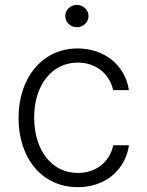

<svg xmlns="http://www.w3.org/2000/svg" viewBox="-20 -750 596 781"><path d="M296.5 11.4C410.2 11.4 490.1 -60.4 504.6 -159.1H440.7C426.1 -89.5 369 -46.5 296.5 -46.5C189.6 -46.5 119 -139.6 119 -272.4C119 -404.5 191.8 -495.4 296.5 -495.4C374.3 -495.4 426.8 -445.3 440.3 -383.5H504.3C489.3 -484.7 404.8 -552.9 295.5 -552.9C152.7 -552.9 55.4 -434.3 55.4 -270.2C55.4 -107.6 149.9 11.4 296.5 11.4ZM292.6 -639.2C318.5 -639.2 340.2 -659.8 340.2 -684.7C340.2 -709.5 318.5 -730.1 292.6 -730.1C266.7 -730.1 245.4 -709.5 245.4 -684.7C245.4 -659.8 266.7 -639.2 292.6 -639.2Z"/></svg>

Font: Karasuma Gothic
Style: Light
Weight: 300
Designer: Rasmus Andersson / Ryoko Nishizuka
Foundry: rsms
Version: Version 1.00